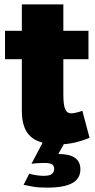

<svg xmlns="http://www.w3.org/2000/svg" viewBox="-20 -641 435 879"><path d="M390 -10Q353 5 319 12.5Q285 20 246 20Q159 20 119.5 -16.5Q80 -53 80 -133V-621H270V-209Q270 -160 278.5 -141Q287 -122 306 -122Q314 -122 329.5 -125.5Q345 -129 357 -134ZM3 -500H385V-370H3ZM114 154Q126 158 145 161Q164 164 180 164Q208 164 218 155Q228 146 228 133Q228 116 216.5 110.5Q205 105 182 105Q169 105 152.5 106Q136 107 124 109L192 -20H294L247 64Q298 64 323 81.5Q348 99 348 134Q348 177 310.5 197.5Q273 218 196 218Q156 218 130.5 213.5Q105 209 88 205Z"/></svg>

Font: Moderustic ExtraBold
Style: Regular
Weight: 800
Designer: Tural Alisoy
Foundry: TAFT Foundry
Version: Version 2.120